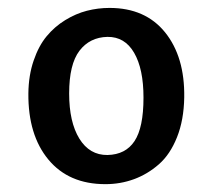

<svg xmlns="http://www.w3.org/2000/svg" viewBox="-20 -802 545 492"><path d="M52.7 -562.5Q53.2 -608.9 66.2 -646.7Q79.1 -684.6 99.6 -709.2Q120.1 -733.9 147.2 -750.5Q174.3 -767.1 202.6 -774.4Q231 -781.7 260.7 -781.7Q352.5 -781.7 403.1 -719Q453.6 -656.2 452.1 -552.7Q451.2 -494.6 433.6 -450.4Q416 -406.2 387 -380.9Q357.9 -355.5 323.2 -342.8Q288.6 -330.1 250 -330.1Q156.2 -330.1 104 -393.1Q51.8 -456.1 52.7 -562.5ZM157.2 -562.5Q157.2 -489.3 183.3 -446.8Q209.5 -404.3 255.4 -404.8Q301.8 -405.8 324.7 -440.4Q347.7 -475.1 347.7 -551.8Q347.7 -625.5 323.7 -666.7Q299.8 -708 255.4 -707.5Q210 -706.5 183.6 -671.9Q157.2 -637.2 157.2 -562.5Z"/></svg>

Font: HaufeMerriweatherSans
Style: Regular
Weight: 400
Designer: Eben Sorkin ( eben@eyebytes.com )
Foundry: Eben Sorkin
Version: Version 1.56